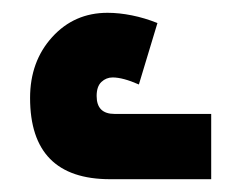

<svg xmlns="http://www.w3.org/2000/svg" viewBox="-20 -880 358 300"><path d="M152 -600Q27 -600 27 -727Q27 -784 61.5 -822Q96 -860 148 -860Q166 -860 186 -856Q206 -852 226 -844L197 -748Q172 -759 156 -759Q146 -759 138.5 -752Q131 -745 131 -730Q131 -702 159 -702H310V-600Z"/></svg>

Font: Noto Sans Armenian ExtraCondensed
Style: Bold
Weight: 700
Width: 2
Designer: Monotype Design Team
Foundry: Monotype Imaging Inc.
Version: Version 2.008; ttfautohint (v1.8.4.7-5d5b)